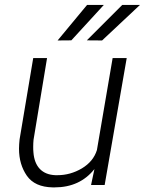

<svg xmlns="http://www.w3.org/2000/svg" viewBox="-20 -770 602 799"><path d="M341.3 -602.1 404.8 -601.6 562.5 -749.5H488.8ZM219.7 -601.6 276.9 -602.1 412.1 -749.5H342.3ZM358.9 0H415.5L507.3 -528.3H448.7L383.3 -145.5C373.5 -113.8 352.5 -88.4 320.8 -69.3C288.6 -50.3 254.9 -41 219.2 -41C216.3 -41 213.4 -41 210.4 -41C155.8 -43 123.5 -76.2 119.1 -136.2C118.2 -144 118.2 -151.9 118.2 -159.7C118.2 -169.4 118.7 -178.7 119.6 -188.5L175.8 -528.3H118.2L61.5 -189.9C60.1 -176.3 59.1 -163.6 59.1 -150.9C59.1 -106.9 70.3 -69.8 91.8 -38.6C113.8 -7.3 149.4 8.8 199.2 9.8C201.7 9.8 204.6 9.8 207 9.8C277.3 9.8 332.5 -15.6 373 -66.4Z"/></svg>

Font: Roboto Light
Style: Italic
Weight: 300
Italic angle: -12°
Designer: Google
Version: Version 2.137; 2017